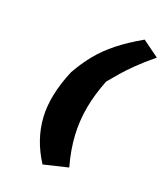

<svg xmlns="http://www.w3.org/2000/svg" viewBox="-223 -819 963 1112"><g transform="rotate(30 258.5 -263.0)"><path d="M253 198Q152 89 120.5 -42Q89 -173 129 -347Q155 -421 189.5 -482.5Q224 -544 276 -602.5Q328 -661 404 -724L517 -669Q466 -609 432.5 -562.5Q399 -516 376 -477.5Q353 -439 332 -402Q312 -304 311.5 -216Q311 -128 331.5 -42Q352 44 396 136Z"/></g></svg>

Font: Nunito Sans 7pt Expanded Black
Style: Italic
Weight: 900
Width: 7
Italic angle: -9°
Designer: Vernon Adams
Foundry: Vernon Adams
Version: Version 3.101;gftools[0.9.27]